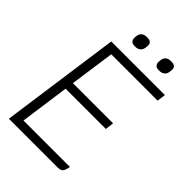

<svg xmlns="http://www.w3.org/2000/svg" viewBox="-249 -957 1058 1058"><g transform="rotate(45 280.0 -428.0)"><path d="M177 -650 140 -388H453L447 -338H133L93 -50H455Q450 -21 441 -10.5Q432 0 408 0H29L127 -700H545L538 -650ZM203 -811 204 -819Q206 -837 217.5 -846.5Q229 -856 247 -856H254Q291 -856 286 -819L285 -811Q283 -793 271.5 -783Q260 -773 242 -773H235Q217 -773 209 -783Q201 -793 203 -811ZM391 -811 392 -819Q394 -837 405.5 -846.5Q417 -856 435 -856H442Q479 -856 474 -819L473 -811Q471 -793 459.5 -783Q448 -773 430 -773H423Q405 -773 397 -783Q389 -793 391 -811Z"/></g></svg>

Font: Krub Light
Style: Italic
Weight: 300
Italic angle: -8°
Designer: Ekaluck Peanpanawate
Foundry: Cadson Demak Co.,Ltd.
Version: Version 1.000; ttfautohint (v1.6)